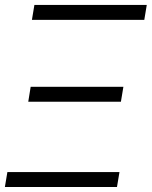

<svg xmlns="http://www.w3.org/2000/svg" viewBox="-38 -747 607 767"><path d="M89.5 -667.6 99.4 -727.3H548.3L538.4 -667.6ZM-18.5 0 -8.5 -59.7H439.3L429.3 0ZM74.9 -340.6 84.5 -400.2H454.9L445 -340.6Z"/></svg>

Font: Karasuma Gothic
Style: Light Italic
Weight: 300
Italic angle: 9.39998°
Designer: Rasmus Andersson / Ryoko Nishizuka
Foundry: rsms
Version: Version 1.00